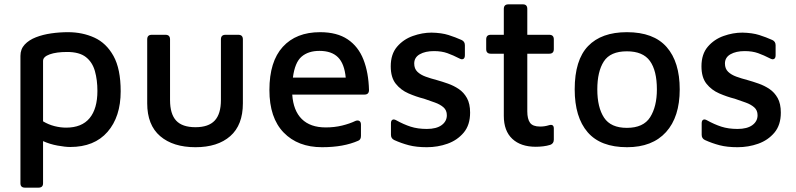

<svg xmlns="http://www.w3.org/2000/svg" viewBox="-20 -662 3660 883"><path d="M303 14Q280 14 244.5 7.5Q209 1 178 -13V181Q178 201 157 201H95Q74 201 74 181V-405Q74 -436 93.5 -457Q113 -478 145 -490.5Q177 -503 215.5 -508.5Q254 -514 293 -514Q359 -514 414 -489Q469 -464 502 -404.5Q535 -345 535 -242Q535 -125 474.5 -55.5Q414 14 303 14ZM284 -75Q356 -75 392 -118.5Q428 -162 428 -244Q428 -294 416.5 -335Q405 -376 375 -399.5Q345 -423 289 -423Q239 -423 208.5 -412Q178 -401 178 -382V-104Q203 -89 230.5 -82Q258 -75 284 -75Z M879 15Q776 15 716.5 -36Q657 -87 657 -187V-481Q657 -502 678 -502H741Q762 -502 762 -481V-202Q762 -138 790 -107.5Q818 -77 879 -77Q939 -77 967.5 -107.5Q996 -138 996 -202V-481Q996 -502 1017 -502H1076Q1097 -502 1097 -481V-187Q1097 -87 1039 -36Q981 15 879 15Z M1461 15Q1350 15 1284.5 -52.5Q1219 -120 1219 -248Q1219 -379 1280.5 -446.5Q1342 -514 1452 -514Q1530 -514 1579 -481Q1628 -448 1651.5 -388Q1675 -328 1677 -248Q1677 -227 1656 -227H1324Q1329 -153 1368 -114.5Q1407 -76 1478 -76Q1518 -76 1553 -84.5Q1588 -93 1615 -106Q1626 -110 1633 -105.5Q1640 -101 1640 -89V-37Q1640 -20 1628 -15Q1594 0 1552.5 7.5Q1511 15 1461 15ZM1449 -428Q1398 -428 1367 -401.5Q1336 -375 1327 -305H1570Q1564 -369 1534.5 -398.5Q1505 -428 1449 -428Z M1943 15Q1895 15 1860.5 6Q1826 -3 1793 -18Q1778 -25 1778 -42V-95Q1778 -107 1784.5 -111Q1791 -115 1802 -109Q1836 -90 1868.5 -79.5Q1901 -69 1943 -69Q1987 -69 2011 -86.5Q2035 -104 2035 -132Q2035 -155 2019.5 -168.5Q2004 -182 1980 -190.5Q1956 -199 1930 -208Q1894 -217 1858.5 -232.5Q1823 -248 1800 -277Q1777 -306 1777 -357Q1777 -413 1806 -447Q1835 -481 1878.5 -496.5Q1922 -512 1965 -512Q2011 -511 2042.5 -501Q2074 -491 2103 -478Q2118 -471 2118 -454V-408Q2118 -395 2111 -391Q2104 -387 2093 -393Q2064 -408 2037.5 -417.5Q2011 -427 1976 -427Q1936 -427 1910.5 -412.5Q1885 -398 1885 -370Q1885 -346 1899.5 -332Q1914 -318 1937.5 -309.5Q1961 -301 1988 -294Q2013 -287 2040 -277.5Q2067 -268 2090 -252.5Q2113 -237 2127.5 -211Q2142 -185 2142 -144Q2142 -87 2112.5 -52Q2083 -17 2038 -1Q1993 15 1943 15Z M2444 13Q2375 13 2336 -23.5Q2297 -60 2297 -129V-415H2237Q2216 -415 2216 -436V-481Q2216 -502 2237 -502H2297V-621Q2297 -642 2318 -642H2385Q2405 -642 2405 -621V-502H2506Q2527 -502 2527 -481V-436Q2527 -415 2506 -415H2405V-150Q2405 -115 2417.5 -97.5Q2430 -80 2464 -80Q2485 -80 2504 -86Q2527 -93 2527 -71V-20Q2527 -2 2511 4Q2495 9 2477.5 11Q2460 13 2444 13Z M2864 15Q2742 15 2682.5 -54Q2623 -123 2623 -251Q2623 -386 2684.5 -450Q2746 -514 2863 -514Q2986 -514 3046 -445.5Q3106 -377 3106 -251Q3106 -124 3043 -54.5Q2980 15 2864 15ZM2863 -74Q2939 -74 2970 -123Q3001 -172 3001 -251Q3001 -337 2969 -381.5Q2937 -426 2863 -426Q2787 -426 2757 -379.5Q2727 -333 2727 -251Q2727 -168 2758 -121Q2789 -74 2863 -74Z M3372 15Q3324 15 3289.5 6Q3255 -3 3222 -18Q3207 -25 3207 -42V-95Q3207 -107 3213.5 -111Q3220 -115 3231 -109Q3265 -90 3297.5 -79.5Q3330 -69 3372 -69Q3416 -69 3440 -86.5Q3464 -104 3464 -132Q3464 -155 3448.5 -168.5Q3433 -182 3409 -190.5Q3385 -199 3359 -208Q3323 -217 3287.5 -232.5Q3252 -248 3229 -277Q3206 -306 3206 -357Q3206 -413 3235 -447Q3264 -481 3307.5 -496.5Q3351 -512 3394 -512Q3440 -511 3471.5 -501Q3503 -491 3532 -478Q3547 -471 3547 -454V-408Q3547 -395 3540 -391Q3533 -387 3522 -393Q3493 -408 3466.5 -417.5Q3440 -427 3405 -427Q3365 -427 3339.5 -412.5Q3314 -398 3314 -370Q3314 -346 3328.5 -332Q3343 -318 3366.5 -309.5Q3390 -301 3417 -294Q3442 -287 3469 -277.5Q3496 -268 3519 -252.5Q3542 -237 3556.5 -211Q3571 -185 3571 -144Q3571 -87 3541.5 -52Q3512 -17 3467 -1Q3422 15 3372 15Z"/></svg>

Font: Pitagon Sans Medium
Style: Regular
Weight: 500
Designer: Travis Tran
Foundry: Pitagon
Version: Version 1.001; ttfautohint (v1.8.4.7-5d5b);gftools[0.9.26]